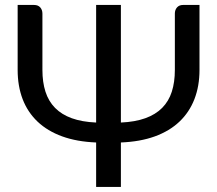

<svg xmlns="http://www.w3.org/2000/svg" viewBox="-20 -736 856 756"><path d="M765.5 -716.5V-460.5Q765.5 -397 745.5 -345.5Q725.5 -294 686.5 -257Q647.5 -220 589.8 -199Q532 -178 456 -175V0H358.5V-175Q282.5 -178 224.8 -199Q167 -220 128 -257Q89 -294 69.2 -345.5Q49.5 -397 49.5 -460.5V-716.5H114Q130 -716.5 138.5 -706.8Q147 -697 147 -682.5V-460.5Q147 -412.5 159 -375Q171 -337.5 196.8 -311.2Q222.5 -285 262.5 -270.5Q302.5 -256 358.5 -253.5V-716.5H456V-253.5Q512 -256 552.2 -270.5Q592.5 -285 618.5 -311.2Q644.5 -337.5 656.5 -375Q668.5 -412.5 668.5 -460.5V-682.5Q668.5 -697 677 -706.8Q685.5 -716.5 701 -716.5Z"/></svg>

Font: Lato
Style: Regular
Weight: 400
Designer: Lukasz Dziedzic with Adam Twardoch and Botio Nikoltchev
Foundry: tyPoland Lukasz Dziedzic
Version: Version 2.010; 2014-09-01; http://www.latofonts.com/; ttfaut